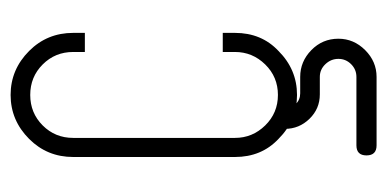

<svg xmlns="http://www.w3.org/2000/svg" viewBox="-204 -366 730 362"><g transform="rotate(-90 161.0 -185.0)"><path d="M244 -390V-412Q244 -446 220.5 -469.5Q197 -493 163 -493Q129 -493 105.5 -469.5Q82 -446 82 -412V-107Q82 -74 105.5 -50Q129 -26 163 -26Q197 -26 220.5 -50Q244 -74 244 -107V-130H280V-107Q280 -57 246 -25Q211 10 163 10Q115 10 80 -25Q46 -57 46 -107V-412Q46 -461 80 -495Q115 -530 163 -530Q211 -530 246 -495Q280 -461 280 -412V-390ZM269 88Q269 117 247.5 138.5Q226 160 197 160H68Q49 160 49 141Q49 122 68 122H197Q211 122 221 112Q231 102 231 88Q231 74 221 63.5Q211 53 197 53H166H164Q137 53 118 33.5Q99 14 99 -13Q99 -32 118 -32Q137 -32 137 -13Q137 -1 145.5 7.5Q154 16 166 16H193H195H197Q226 16 247.5 37Q269 58 269 88Z"/></g></svg>

Font: Aaram
Style: Regular
Weight: 400
Designer: Tharique Azeez
Foundry: Tharique Azeez
Version: Version 1.7